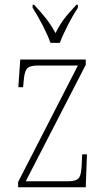

<svg xmlns="http://www.w3.org/2000/svg" viewBox="-20 -786 449 806"><path d="M192 -606H231C248 -651 281 -715 307 -753V-766H301C260 -723 237 -695 213 -647C187 -695 163 -723 123 -766H117V-753C142 -715 176 -651 192 -606ZM56 0H340L345 -138H325L323 -95C320 -39 314 -25 262 -25H88L340 -514V-536H65L57 -420H77L79 -442C84 -497 90 -511 142 -511H307L56 -22Z"/></svg>

Font: Noto Serif Myanmar Condensed Thin
Style: Regular
Weight: 100
Width: 3
Designer: Ben Mitchell and the Monotype Design Team
Foundry: Monotype Imaging Inc.
Version: Version 2.106